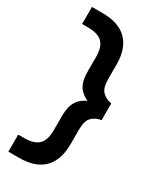

<svg xmlns="http://www.w3.org/2000/svg" viewBox="-226 -767 851 1034"><g transform="rotate(30 200.0 -250.0)"><path d="M87 -700Q187 -700 238.5 -648.5Q290 -597 290 -497V-407Q290 -353 312.5 -330Q335 -307 370 -302V-198Q335 -193 312.5 -170.5Q290 -148 290 -94V-3Q290 97 238.5 148.5Q187 200 87 200H20V94H57Q119 94 146.5 66.5Q174 39 174 -22V-107Q174 -129 176.5 -149.5Q179 -170 187 -188Q195 -206 210 -221.5Q225 -237 250 -249V-251Q225 -263 210 -278Q195 -293 187 -311Q179 -329 176.5 -349.5Q174 -370 174 -393V-478Q174 -539 146.5 -566.5Q119 -594 57 -594H20V-700Z"/></g></svg>

Font: PT Root UI Bold
Style: Regular
Weight: 700
Designer: Vitaly Kuzmin
Foundry: ParaType Ltd.
Version: Version 2.000G